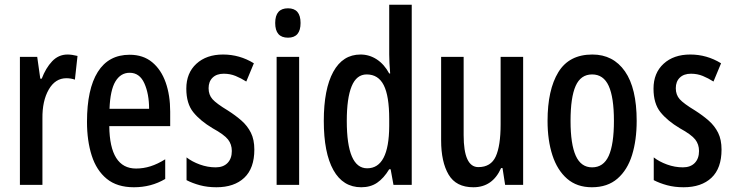

<svg xmlns="http://www.w3.org/2000/svg" viewBox="-20 -780 3094 810"><path d="M265 -550Q274 -550 284.5 -548.5Q295 -547 307 -544L296 -444Q288 -447 278.5 -448.5Q269 -450 260 -450Q213 -450 185.5 -402Q158 -354 159 -280V0H64V-540H137L150 -448H156Q173 -493 200 -521.5Q227 -550 265 -550Z M527 -549Q584 -549 622 -517.5Q660 -486 679 -432Q698 -378 698 -309V-248H441Q443 -69 554 -69Q585 -69 615 -78.5Q645 -88 677 -108V-25Q618 10 545 10Q474 10 430.5 -25.5Q387 -61 367 -123.5Q347 -186 347 -266Q347 -404 392.5 -476.5Q438 -549 527 -549ZM527 -473Q489 -473 467 -436.5Q445 -400 442 -321H609Q609 -384 589 -428.5Q569 -473 527 -473Z M1053 -149Q1053 -70 1010.5 -30Q968 10 893 10Q855 10 823.5 1.5Q792 -7 767 -20V-116Q790 -98 823 -86Q856 -74 890 -74Q922 -74 940 -92.5Q958 -111 958 -143Q958 -171 942 -191.5Q926 -212 877 -239Q825 -270 795.5 -306.5Q766 -343 766 -406Q766 -472 808.5 -511Q851 -550 921 -550Q991 -550 1051 -513L1019 -436Q997 -450 974 -459.5Q951 -469 924 -469Q894 -469 877 -452.5Q860 -436 860 -408Q860 -380 876.5 -361.5Q893 -343 941 -314Q974 -293 999 -271Q1024 -249 1038.5 -220Q1053 -191 1053 -149Z M1195 -745Q1248 -745 1248 -683Q1248 -621 1195 -621Q1141 -621 1141 -683Q1141 -745 1195 -745ZM1242 -540V0H1147V-540Z M1504 10Q1427 10 1386.5 -62.5Q1346 -135 1346 -270Q1346 -404 1386 -477Q1426 -550 1501 -550Q1538 -550 1569.5 -529.5Q1601 -509 1622 -470H1626Q1624 -495 1623 -514Q1622 -533 1622 -550V-760H1717V0H1640L1628 -66H1622Q1599 -28 1571 -9Q1543 10 1504 10ZM1529 -70Q1621 -70 1622 -248V-278Q1622 -375 1599 -420.5Q1576 -466 1527 -466Q1484 -466 1463.5 -416Q1443 -366 1443 -270Q1443 -70 1529 -70Z M2187 -540V0H2111L2100 -71H2094Q2058 10 1977 10Q1904 10 1872.5 -43.5Q1841 -97 1841 -188V-540H1936V-210Q1936 -75 1998 -75Q2051 -75 2071.5 -120Q2092 -165 2092 -256V-540Z M2666 -270Q2666 -189 2646.5 -126Q2627 -63 2585 -26.5Q2543 10 2477 10Q2414 10 2372.5 -26Q2331 -62 2310.5 -125Q2290 -188 2290 -270Q2290 -401 2335.5 -475.5Q2381 -550 2479 -550Q2567 -550 2616.5 -479Q2666 -408 2666 -270ZM2387 -270Q2387 -172 2409 -123Q2431 -74 2478 -74Q2526 -74 2548 -122.5Q2570 -171 2570 -270Q2570 -369 2548 -417.5Q2526 -466 2478 -466Q2430 -466 2408.5 -417.5Q2387 -369 2387 -270Z M3024 -149Q3024 -70 2981.5 -30Q2939 10 2864 10Q2826 10 2794.5 1.5Q2763 -7 2738 -20V-116Q2761 -98 2794 -86Q2827 -74 2861 -74Q2893 -74 2911 -92.5Q2929 -111 2929 -143Q2929 -171 2913 -191.5Q2897 -212 2848 -239Q2796 -270 2766.5 -306.5Q2737 -343 2737 -406Q2737 -472 2779.5 -511Q2822 -550 2892 -550Q2962 -550 3022 -513L2990 -436Q2968 -450 2945 -459.5Q2922 -469 2895 -469Q2865 -469 2848 -452.5Q2831 -436 2831 -408Q2831 -380 2847.5 -361.5Q2864 -343 2912 -314Q2945 -293 2970 -271Q2995 -249 3009.5 -220Q3024 -191 3024 -149Z"/></svg>

Font: Noto Sans Gurmukhi ExtraCondensed Medium
Style: Regular
Weight: 500
Width: 2
Designer: Jelle Bosma - Monotype Design Team
Foundry: Monotype Imaging Inc.
Version: Version 2.004; ttfautohint (v1.8.4.7-5d5b)